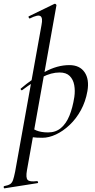

<svg xmlns="http://www.w3.org/2000/svg" viewBox="-85 -746 514 1041"><path d="M-60 275Q-64 276 -65 270Q-66 264 -62 263Q-41 259 -30.5 252.5Q-20 246 -14.5 230.5Q-9 215 -3 185L140 -610Q148 -649 134.5 -658.5Q121 -668 77 -646Q73 -645 70.5 -651Q68 -657 72 -658L210 -725Q214 -727 218 -723Q222 -719 221 -717L61 178Q54 218 65 229.5Q76 241 115 236Q119 235 121 240.5Q123 246 118 247ZM145 1Q112 1 91.5 -2Q71 -5 57 -8L67 -63Q87 -49 112.5 -38.5Q138 -28 176 -28Q217 -28 245.5 -52Q274 -76 291.5 -119Q309 -162 318 -220Q323 -254 317.5 -284.5Q312 -315 293 -334Q274 -353 238 -353Q193 -353 144.5 -328Q96 -303 35 -257Q32 -255 28.5 -259.5Q25 -264 28 -266Q90 -319 157.5 -356Q225 -393 291 -393Q347 -393 373.5 -354.5Q400 -316 389 -252Q379 -195 353.5 -148.5Q328 -102 292.5 -68.5Q257 -35 218.5 -17Q180 1 145 1Z"/></svg>

Font: Cormorant Infant Light Medium
Style: Italic
Weight: 500
Italic angle: -10°
Version: Version 4.001